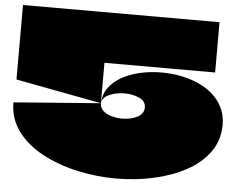

<svg xmlns="http://www.w3.org/2000/svg" viewBox="-54 -815 1127 909"><g transform="rotate(5 510.0 -360.0)"><path d="M953 -511H427Q427 -478 427 -444.5Q427 -411 427 -379.5Q427 -348 427 -319L19 -396Q19 -455 19 -514Q19 -573 19 -632Q19 -691 19 -750H953ZM428 -319Q428 -360 451 -392Q474 -424 512.5 -445.5Q551 -467 600 -478Q649 -489 701 -489Q747 -489 791.5 -480.5Q836 -472 875.5 -454.5Q915 -437 945 -410.5Q975 -384 992.5 -348.5Q1010 -313 1010 -267Q1010 -194 970 -138Q930 -82 861.5 -45Q793 -8 707 11Q621 30 530 30Q434 30 342.5 9.5Q251 -11 176.5 -51Q102 -91 58 -150.5Q14 -210 14 -287L427 -319Q427 -298 442.5 -283.5Q458 -269 483 -262Q508 -255 534 -255Q553 -255 571.5 -259Q590 -263 604.5 -270.5Q619 -278 627.5 -289.5Q636 -301 636 -316Q636 -347 605 -361Q574 -375 536 -375Q509 -375 484.5 -368.5Q460 -362 444 -349.5Q428 -337 428 -319Z"/></g></svg>

Font: Climate Crisis
Style: Regular
Weight: 400
Version: Version 1.003